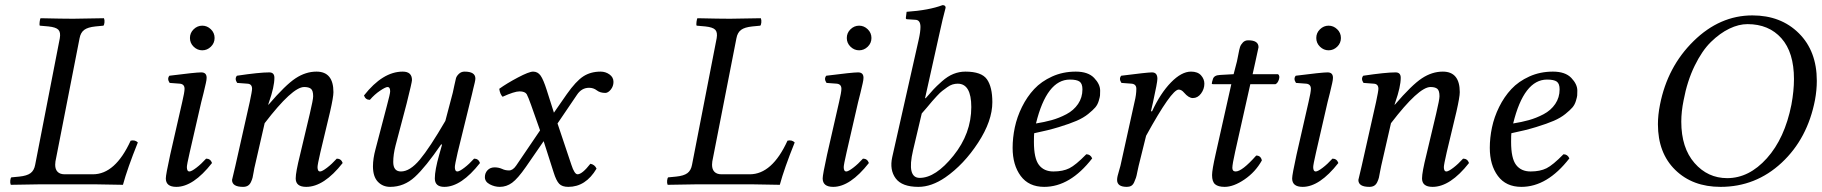

<svg xmlns="http://www.w3.org/2000/svg" viewBox="-20 -718 7098 748"><path d="M117 -76 213 -569Q217 -592 207.5 -602Q198 -612 169 -615L135 -618Q133 -622 134.5 -633Q136 -644 138 -647Q226 -645 265 -645Q295 -645 385 -647Q388 -640 387 -630.5Q386 -621 383 -618L352 -615Q322 -612 308 -601.5Q294 -591 290 -569L196 -89Q195 -82 195 -76Q195 -58 204.5 -48.5Q214 -39 232 -39H342Q429 -39 489 -170Q506 -174 517 -163Q476 -61 459 2Q371 0 345 0H142Q112 0 22 2Q19 -5 20 -14.5Q21 -24 24 -27L55 -30Q85 -33 99 -43.5Q113 -54 117 -76Z M734.5 -536Q720 -550 720 -570Q720 -590 734.5 -604Q749 -618 768 -618Q787 -618 801.5 -604Q816 -590 816 -570Q816 -550 801.5 -536Q787 -522 768 -522Q749 -522 734.5 -536ZM764 -320 719 -124Q708 -76 708 -67Q708 -50 718 -50Q726 -50 745 -64.5Q764 -79 783 -100Q800 -100 806 -83Q733 10 667 10Q626 10 626 -23Q626 -37 643 -115L690 -321Q699 -359 699 -372Q699 -390 681 -392L641 -395Q630 -411 640 -423Q742 -436 764 -436Q785 -436 785 -415Q785 -407 782 -394Q779 -381 773 -355.5Q767 -330 764 -320Z M1228 -124Q1217 -76 1217 -67Q1217 -50 1227 -50Q1235 -50 1254 -64.5Q1273 -79 1292 -100Q1309 -100 1315 -83Q1242 10 1173 10Q1132 10 1132 -23Q1132 -47 1149 -115L1187 -275Q1200 -330 1200 -343Q1200 -365 1191.5 -372Q1183 -379 1165 -379Q1119 -379 1011 -238L973 -72Q971 -65 968.5 -49.5Q966 -34 964 -26Q962 -18 957.5 -8.5Q953 1 945.5 5.5Q938 10 927 10Q884 10 884 -17Q884 -19 897 -72L953 -321Q962 -363 962 -372Q962 -391 944 -392L904 -395Q893 -411 903 -423Q990 -436 1029 -436Q1049 -436 1049 -415Q1049 -380 1028 -320L1025 -311L1026 -310Q1092 -387 1131.5 -413Q1171 -439 1213 -439Q1279 -439 1279 -359Q1279 -340 1266 -283Z M1819 -352 1763 -124Q1752 -76 1752 -67Q1752 -50 1762 -50Q1770 -50 1789 -64.5Q1808 -79 1827 -100Q1844 -100 1850 -83Q1777 10 1711 10Q1674 10 1674 -23Q1674 -55 1691 -115L1702 -154L1699 -156Q1638 -67 1596 -28.5Q1554 10 1500 10Q1471 10 1452 -10Q1433 -30 1433 -70Q1433 -100 1443 -137L1487 -305Q1500 -353 1500 -362Q1500 -379 1490 -379Q1482 -379 1460.5 -364.5Q1439 -350 1421 -329Q1404 -329 1398 -346Q1471 -439 1549 -439Q1585 -439 1585 -406Q1585 -398 1564 -314L1521 -151Q1512 -116 1512 -87Q1512 -50 1542 -50Q1577 -50 1615.5 -96Q1654 -142 1715 -247L1744 -357Q1746 -365 1750 -385Q1754 -405 1756.5 -413.5Q1759 -422 1768 -430.5Q1777 -439 1790 -439Q1832 -439 1832 -412Q1832 -407 1829.5 -396Q1827 -385 1823.5 -371.5Q1820 -358 1819 -352Z M2049 -309Q2038 -340 2032 -351Q2025 -362 2004 -362Q1984 -362 1938 -341Q1928 -351 1925 -372Q1954 -393 1997.5 -416Q2041 -439 2057 -439Q2075 -439 2086 -423.5Q2097 -408 2110 -367L2138 -279L2188 -351Q2224 -402 2252.5 -420.5Q2281 -439 2320 -439Q2339 -439 2354.5 -428Q2370 -417 2370 -399Q2370 -382 2359.5 -369Q2349 -356 2338 -356Q2318 -356 2305 -366Q2292 -376 2275 -376Q2246 -376 2228 -349L2152 -237L2206 -76Q2218 -39 2230 -39Q2248 -39 2280 -80Q2297 -77 2304 -61Q2262 10 2194 10Q2170 10 2158.5 -2Q2147 -14 2137 -46L2098 -168L2029 -68Q1997 -22 1975 -6Q1953 10 1927 10Q1907 10 1888 0Q1869 -10 1869 -28Q1869 -44 1879.5 -55Q1890 -66 1907 -66Q1922 -66 1936 -60Q1948 -54 1963 -54Q1978 -54 1991 -73L2084 -210Z M2676 -76 2772 -569Q2776 -592 2766.5 -602Q2757 -612 2728 -615L2694 -618Q2692 -622 2693.5 -633Q2695 -644 2697 -647Q2785 -645 2824 -645Q2854 -645 2944 -647Q2947 -640 2946 -630.5Q2945 -621 2942 -618L2911 -615Q2881 -612 2867 -601.5Q2853 -591 2849 -569L2755 -89Q2754 -82 2754 -76Q2754 -58 2763.5 -48.5Q2773 -39 2791 -39H2901Q2988 -39 3048 -170Q3065 -174 3076 -163Q3035 -61 3018 2Q2930 0 2904 0H2701Q2671 0 2581 2Q2578 -5 2579 -14.5Q2580 -24 2583 -27L2614 -30Q2644 -33 2658 -43.5Q2672 -54 2676 -76Z M3293.5 -536Q3279 -550 3279 -570Q3279 -590 3293.5 -604Q3308 -618 3327 -618Q3346 -618 3360.5 -604Q3375 -590 3375 -570Q3375 -550 3360.5 -536Q3346 -522 3327 -522Q3308 -522 3293.5 -536ZM3323 -320 3278 -124Q3267 -76 3267 -67Q3267 -50 3277 -50Q3285 -50 3304 -64.5Q3323 -79 3342 -100Q3359 -100 3365 -83Q3292 10 3226 10Q3185 10 3185 -23Q3185 -37 3202 -115L3249 -321Q3258 -359 3258 -372Q3258 -390 3240 -392L3200 -395Q3189 -411 3199 -423Q3301 -436 3323 -436Q3344 -436 3344 -415Q3344 -407 3341 -394Q3338 -381 3332 -355.5Q3326 -330 3323 -320Z M3639 -583 3584 -336 3586 -335Q3607 -359 3617 -370Q3627 -381 3649.5 -401Q3672 -421 3694.5 -430Q3717 -439 3741 -439Q3804 -439 3825 -409Q3846 -379 3846 -320Q3846 -247 3790.5 -162Q3735 -77 3663 -27Q3609 10 3558 10Q3494 10 3469.5 -23Q3445 -56 3456 -106L3559 -563Q3566 -594 3566 -613Q3566 -641 3545 -641L3514 -643Q3509 -643 3509 -648L3512 -672Q3599 -678 3652 -698Q3664 -698 3664 -688Q3653 -648 3639 -583ZM3764 -301Q3764 -392 3711 -392Q3701 -392 3691 -389Q3681 -386 3670 -378Q3659 -370 3651 -364Q3643 -358 3630 -344Q3617 -330 3611.5 -323.5Q3606 -317 3591 -299Q3576 -281 3571 -276L3537 -132Q3512 -25 3563 -25Q3625 -25 3694.5 -111.5Q3764 -198 3764 -301Z M4197 -370Q4197 -392 4186 -400Q4175 -408 4148 -408Q4058 -408 4016 -237Q4048 -242 4077 -250Q4106 -258 4134.5 -273Q4163 -288 4180 -313Q4197 -338 4197 -370ZM4009 -199Q4008 -191 4008 -165Q4008 -101 4027.5 -75.5Q4047 -50 4084 -50Q4121 -50 4146 -62.5Q4171 -75 4212 -117Q4228 -117 4235 -101Q4149 10 4048 10Q3988 10 3956.5 -32.5Q3925 -75 3925 -142Q3925 -181 3933.5 -221.5Q3942 -262 3961.5 -301.5Q3981 -341 4009 -371Q4037 -401 4079 -420Q4121 -439 4171 -439Q4219 -439 4242.5 -414.5Q4266 -390 4266 -365Q4266 -352 4265.5 -346Q4265 -340 4260.5 -325Q4256 -310 4247 -299.5Q4238 -289 4219.5 -274Q4201 -259 4174.5 -247.5Q4148 -236 4105.5 -223Q4063 -210 4009 -199Z M4464 -285 4468 -284Q4501 -355 4542 -397Q4583 -439 4620 -439Q4646 -439 4659 -424.5Q4672 -410 4672 -392Q4672 -371 4659 -353.5Q4646 -336 4627 -336Q4611 -336 4593 -357Q4583 -369 4572 -369Q4544 -369 4445 -189L4416 -72Q4414 -65 4411 -49Q4408 -33 4405.5 -25.5Q4403 -18 4398.5 -8Q4394 2 4387 6Q4380 10 4370 10Q4332 10 4332 -17Q4332 -24 4334 -32.5Q4336 -41 4339.5 -52.5Q4343 -64 4345 -72L4400 -321Q4407 -349 4407 -372Q4407 -390 4389 -392L4349 -395Q4338 -411 4348 -423Q4450 -436 4468 -436Q4489 -436 4489 -411Q4489 -397 4472 -320Z M4786 -429 4799 -479Q4801 -487 4804.5 -506.5Q4808 -526 4811 -535Q4814 -544 4822 -552.5Q4830 -561 4843 -561Q4883 -561 4883 -534Q4883 -532 4870 -474L4860 -429H4959Q4967 -423 4962.5 -408.5Q4958 -394 4949 -390H4851L4792 -127Q4781 -78 4781 -64Q4781 -50 4794 -50Q4819 -50 4874 -112Q4892 -112 4896 -93Q4871 -48 4828.5 -19Q4786 10 4751 10Q4726 10 4714 0Q4702 -10 4702 -36Q4702 -56 4716 -118L4777 -390H4707Q4701 -390 4701 -392Q4701 -397 4705 -409Q4709 -425 4733 -426Z M5122.5 -536Q5108 -550 5108 -570Q5108 -590 5122.5 -604Q5137 -618 5156 -618Q5175 -618 5189.5 -604Q5204 -590 5204 -570Q5204 -550 5189.5 -536Q5175 -522 5156 -522Q5137 -522 5122.5 -536ZM5152 -320 5107 -124Q5096 -76 5096 -67Q5096 -50 5106 -50Q5114 -50 5133 -64.5Q5152 -79 5171 -100Q5188 -100 5194 -83Q5121 10 5055 10Q5014 10 5014 -23Q5014 -37 5031 -115L5078 -321Q5087 -359 5087 -372Q5087 -390 5069 -392L5029 -395Q5018 -411 5028 -423Q5130 -436 5152 -436Q5173 -436 5173 -415Q5173 -407 5170 -394Q5167 -381 5161 -355.5Q5155 -330 5152 -320Z M5616 -124Q5605 -76 5605 -67Q5605 -50 5615 -50Q5623 -50 5642 -64.5Q5661 -79 5680 -100Q5697 -100 5703 -83Q5630 10 5561 10Q5520 10 5520 -23Q5520 -47 5537 -115L5575 -275Q5588 -330 5588 -343Q5588 -365 5579.5 -372Q5571 -379 5553 -379Q5507 -379 5399 -238L5361 -72Q5359 -65 5356.5 -49.5Q5354 -34 5352 -26Q5350 -18 5345.5 -8.5Q5341 1 5333.5 5.5Q5326 10 5315 10Q5272 10 5272 -17Q5272 -19 5285 -72L5341 -321Q5350 -363 5350 -372Q5350 -391 5332 -392L5292 -395Q5281 -411 5291 -423Q5378 -436 5417 -436Q5437 -436 5437 -415Q5437 -380 5416 -320L5413 -311L5414 -310Q5480 -387 5519.5 -413Q5559 -439 5601 -439Q5667 -439 5667 -359Q5667 -340 5654 -283Z M6056 -370Q6056 -392 6045 -400Q6034 -408 6007 -408Q5917 -408 5875 -237Q5907 -242 5936 -250Q5965 -258 5993.5 -273Q6022 -288 6039 -313Q6056 -338 6056 -370ZM5868 -199Q5867 -191 5867 -165Q5867 -101 5886.5 -75.5Q5906 -50 5943 -50Q5980 -50 6005 -62.5Q6030 -75 6071 -117Q6087 -117 6094 -101Q6008 10 5907 10Q5847 10 5815.5 -32.5Q5784 -75 5784 -142Q5784 -181 5792.5 -221.5Q5801 -262 5820.5 -301.5Q5840 -341 5868 -371Q5896 -401 5938 -420Q5980 -439 6030 -439Q6078 -439 6101.5 -414.5Q6125 -390 6125 -365Q6125 -352 6124.5 -346Q6124 -340 6119.5 -325Q6115 -310 6106 -299.5Q6097 -289 6078.5 -274Q6060 -259 6033.5 -247.5Q6007 -236 5964.5 -223Q5922 -210 5868 -199Z M6788 -624Q6754 -624 6717.5 -606.5Q6681 -589 6646 -555Q6611 -521 6582 -461.5Q6553 -402 6539 -327Q6530 -283 6530 -244Q6530 -142 6581.5 -83Q6633 -24 6709 -24Q6794 -24 6863.5 -101.5Q6933 -179 6959 -310Q6969 -364 6969 -410Q6969 -514 6920 -569Q6871 -624 6788 -624ZM7051 -329Q7022 -178 6921 -84Q6820 10 6683 10Q6574 10 6506.5 -56Q6439 -122 6439 -234Q6439 -270 6447 -310Q6476 -458 6578 -558Q6680 -658 6807 -658Q6918 -658 6988 -588.5Q7058 -519 7058 -403Q7058 -367 7051 -329Z"/></svg>

Font: Linux Libertine O
Style: Italic
Weight: 400
Italic angle: -12°
Designer: Philipp H. Poll
Foundry: Philipp H. Poll
Version: Version 5.1.6